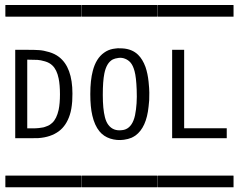

<svg xmlns="http://www.w3.org/2000/svg" viewBox="-20 -725 978 788"><path d="M2.4 -4.4Q2.4 -4.4 8.3 -4.4H23.4H80.1H241.7H291H306.2Q306.2 -4.4 313 -4.4Q313.5 -3.9 313.5 -2V5.9V34.2V41Q313.5 41 313.5 43.5Q313.5 43.5 308.1 43.5H293.9H237.8H75.2H24.9H9.8Q9.8 43.5 2.9 43.5Q2 43 2 41V33.2V4.9V-2Q2 -3.9 2.4 -4.4ZM91.8 -480V-198.2Q93.3 -198.2 103 -198.2Q112.8 -198.2 115.5 -198.2Q118.2 -198.2 127.2 -198.5Q136.2 -198.7 139.9 -199.5Q143.6 -200.2 151.4 -201.2Q159.2 -202.1 163.6 -203.9Q168 -205.6 174.1 -207.8Q180.2 -210 185.1 -213.4Q189.9 -216.8 194.3 -220.7Q212.4 -237.3 220.7 -274.4Q226.1 -300.3 226.1 -337.9Q226.1 -376.5 220.7 -402.8Q213.4 -439 194.8 -456.5Q183.1 -467.8 164.8 -473.1Q146.5 -478.5 134 -479.2Q121.6 -480 98.6 -480Q94.2 -480 91.8 -480ZM2.4 -704.6H8.3H23.4H80.1H241.7H291H306.2H313Q313.5 -704.1 313.5 -702.1V-693.8V-666V-659.2V-656.7H308.1H293.9H237.8H75.2H24.9H9.8H2.9Q2 -657.2 2 -659.2V-667V-695.3V-702.1Q2 -704.1 2.4 -704.6ZM42.5 -520.5H95.7Q123 -520.5 140.9 -519.3Q158.7 -518.1 181.9 -511.2Q205.1 -504.4 222.2 -491.2Q277.3 -448.7 277.3 -340.8Q277.3 -330.1 276.4 -309.6Q273.9 -275.9 266.6 -253.9Q252.4 -209.5 221.7 -186.5Q188 -161.6 137.2 -158.2Q130.9 -157.7 99.6 -157.7H42.5Z M314.9 -4.4Q314.9 -4.4 320.8 -4.4H335.9H392.6H554.2H603.5H618.7Q618.7 -4.4 625.5 -4.4Q626 -3.9 626 -2V5.9V34.2V41Q626 41 626 43.5Q626 43.5 620.6 43.5H606.4H550.3H387.7H337.4H322.3Q322.3 43.5 315.4 43.5Q314.5 43 314.5 41V33.2V4.9V-2Q314.5 -3.9 314.9 -4.4ZM466.3 -487.3Q451.7 -485.4 442.9 -481Q417 -467.3 408.2 -422.9Q401.9 -391.6 401.9 -335.4Q401.9 -277.8 410.6 -244.1Q415.5 -224.6 424.8 -212.4Q444.8 -186 481 -190.9Q488.8 -191.4 496.6 -194.8Q524.4 -207 534.2 -252Q543.5 -298.3 541 -356.4Q539.1 -408.2 532.2 -433.1Q525.9 -456.5 515.6 -468.3Q506.8 -478.5 493.4 -483.9Q480 -489.3 466.3 -487.3ZM314.9 -704.6H320.8H335.9H392.6H554.2H603.5H618.7Q618.7 -704.6 625.5 -704.6Q626 -704.1 626 -702.1V-693.8V-666V-659.2Q626 -659.2 626 -656.7Q626 -656.7 620.6 -656.7H606.4H550.3H387.7H337.4H322.3Q322.3 -656.7 315.4 -656.7Q314.5 -657.2 314.5 -659.2V-667V-695.3V-702.1Q314.5 -704.1 314.9 -704.6ZM463.4 -526.9Q467.8 -527.3 482.9 -526.4Q522.5 -523.9 546.9 -500Q565.4 -481.9 577.1 -450.2Q586.4 -422.9 589.8 -389.6Q592.8 -360.4 592.8 -345.2Q592.8 -323.7 592.3 -313.5Q591.8 -305.7 589.8 -287.6Q581.1 -201.7 536.1 -168.9Q528.3 -163.6 520 -159.7Q506.3 -153.8 488.3 -151.4Q459.5 -147.5 432.4 -156.2Q405.3 -165 388.2 -186Q368.2 -210.4 358.9 -251Q350.6 -286.1 350.6 -338.9Q350.6 -395.5 360.8 -434.1Q374 -485.4 407.2 -508.8Q423.3 -520.5 443.4 -524.4Q447.3 -525.4 454.1 -525.9Q460.9 -526.4 463.4 -526.9Z M627.4 -704.6Q627.4 -704.6 633.3 -704.6H648.4H705.1H866.7H916H931.2Q931.2 -704.6 938 -704.6Q938.5 -704.1 938.5 -702.1V-693.8V-666V-659.2Q938.5 -659.2 938.5 -656.7Q938.5 -656.7 933.1 -656.7H918.9H862.8H700.2H649.9H634.8Q634.8 -656.7 627.9 -656.7Q627 -657.2 627 -659.2V-667V-695.3V-702.1Q627 -704.1 627.4 -704.6ZM686.5 -520.5H735.8V-198.7H910.6V-157.7H686.5ZM627.4 -4.4Q627.4 -4.4 633.3 -4.4H648.4H705.1H866.7H916H931.2Q931.2 -4.4 938 -4.4Q938.5 -3.9 938.5 -2V5.9V34.2V41Q938.5 41 938.5 43.5Q938.5 43.5 933.1 43.5H918.9H862.8H700.2H649.9H634.8Q634.8 43.5 627.9 43.5Q627 43 627 41V33.2V4.9V-2Q627 -3.9 627.4 -4.4Z"/></svg>

Font: ERD_A
Style: Medium
Weight: 500
Version: Version 001.000